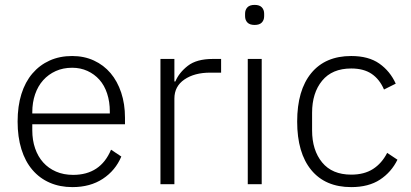

<svg xmlns="http://www.w3.org/2000/svg" viewBox="-20 -753 1679 785"><path d="M276 12Q225 12 183.5 -6Q142 -24 112.5 -58.5Q83 -93 67.5 -143Q52 -193 52 -256Q52 -319 67.5 -368.5Q83 -418 112.5 -452.5Q142 -487 183 -505.5Q224 -524 275 -524Q324 -524 364 -505.5Q404 -487 432 -454Q460 -421 475.5 -374.5Q491 -328 491 -272V-245H112V-220Q112 -180 123.5 -146.5Q135 -113 156.5 -89Q178 -65 209 -51.5Q240 -38 279 -38Q391 -38 434 -141L476 -113Q452 -56 400.5 -22Q349 12 276 12ZM275 -476Q238 -476 208 -462.5Q178 -449 156.5 -425Q135 -401 123.5 -367.5Q112 -334 112 -294V-289H429V-297Q429 -337 418 -370.5Q407 -404 386.5 -427Q366 -450 337.5 -463Q309 -476 275 -476Z M636 0V-512H693V-420H697Q712 -456 748 -484Q784 -512 850 -512H884V-456H839Q775 -456 734 -428Q693 -400 693 -350V0Z M1021 -651Q1001 -651 991.5 -661Q982 -671 982 -687V-697Q982 -713 991.5 -723Q1001 -733 1021 -733Q1041 -733 1050.5 -723Q1060 -713 1060 -697V-687Q1060 -671 1050.5 -661Q1041 -651 1021 -651ZM993 -512H1050V0H993Z M1416 12Q1310 12 1252.5 -58Q1195 -128 1195 -256Q1195 -384 1252.5 -454Q1310 -524 1416 -524Q1487 -524 1531 -493Q1575 -462 1598 -411L1550 -387Q1532 -429 1499.5 -451Q1467 -473 1416 -473Q1338 -473 1297 -423Q1256 -373 1256 -292V-220Q1256 -139 1297 -89Q1338 -39 1416 -39Q1469 -39 1505 -62Q1541 -85 1563 -128L1605 -100Q1580 -49 1533.5 -18.5Q1487 12 1416 12Z"/></svg>

Font: IBM Plex Sans KR Light
Style: Regular
Weight: 300
Designer: Mike Abbink; Paul van der Laan; Pieter van Rosmalen; Wujin Sim; Chorong Kim; Dohee Lee;
Foundry: Sandoll Inc.
Version: Version 1.001